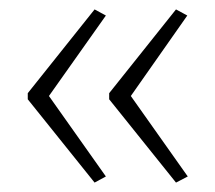

<svg xmlns="http://www.w3.org/2000/svg" viewBox="-20 -480 457 408"><path d="M39 -282V-269L181 -92L205 -105L84 -276L205 -447L181 -460ZM212 -282V-269L354 -92L379 -105L258 -276L378 -447L354 -460Z"/></svg>

Font: Noto Sans Bengali ExtraCondensed ExtraLight
Style: Regular
Weight: 200
Width: 2
Designer: Joana Ranito - Universal Thirst; Jelle Bosma - Monotype Design Team
Foundry: Universal Thirst ehf.
Version: Version 3.000